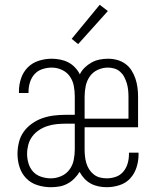

<svg xmlns="http://www.w3.org/2000/svg" viewBox="-20 -773 665 801"><path d="M192 8Q164 8 136.5 -0.5Q109 -9 89.5 -29Q70 -49 61.5 -76Q53 -103 53 -131Q53 -155 59 -179.5Q65 -204 79 -223.5Q93 -243 113.5 -257.5Q134 -272 157 -280Q180 -288 204.5 -291Q229 -294 253 -294H292V-370Q292 -392 288 -414Q284 -436 271.5 -454Q259 -472 238.5 -481.5Q218 -491 196 -491Q176 -491 156.5 -484.5Q137 -478 124 -463.5Q111 -449 105 -429.5Q99 -410 99 -390Q99 -389 99 -387.5Q99 -386 99 -385H59Q59 -387 59 -388.5Q59 -390 59 -392Q59 -420 68 -446.5Q77 -473 96 -492Q115 -511 141.5 -519.5Q168 -528 196 -528Q213 -528 231 -524.5Q249 -521 264.5 -513Q280 -505 292.5 -492Q305 -479 313 -463Q321 -479 334 -491.5Q347 -504 362.5 -512.5Q378 -521 395.5 -524.5Q413 -528 431 -528Q450 -528 468.5 -523Q487 -518 502.5 -507Q518 -496 528.5 -479.5Q539 -463 545 -445Q551 -427 553.5 -408Q556 -389 556 -370V-242H333V-150Q333 -136 334.5 -121.5Q336 -107 340 -93Q344 -79 352 -66.5Q360 -54 371.5 -45Q383 -36 397 -32.5Q411 -29 425 -29Q445 -29 463.5 -35.5Q482 -42 494.5 -57Q507 -72 512.5 -91Q518 -110 518 -130Q518 -131 518 -132.5Q518 -134 518 -136H558Q558 -134 558 -132Q558 -130 558 -128Q558 -101 549.5 -74.5Q541 -48 523 -28.5Q505 -9 478.5 -0.5Q452 8 425 8Q408 8 391 4.5Q374 1 359 -7Q344 -15 332 -28Q320 -41 312 -56Q303 -41 290 -28Q277 -15 261 -6.5Q245 2 227.5 5Q210 8 192 8ZM333 -278H516V-370Q516 -384 514.5 -398Q513 -412 509 -425.5Q505 -439 498.5 -451.5Q492 -464 481.5 -473.5Q471 -483 457.5 -487Q444 -491 430 -491Q408 -491 387.5 -481.5Q367 -472 354.5 -454Q342 -436 337.5 -414Q333 -392 333 -370ZM192 -29Q214 -29 235 -38Q256 -47 269.5 -65Q283 -83 287.5 -105.5Q292 -128 292 -150V-257H253Q234 -257 215 -255Q196 -253 177.5 -247Q159 -241 142.5 -230Q126 -219 114.5 -203.5Q103 -188 98 -169Q93 -150 93 -131Q93 -111 99 -91Q105 -71 118.5 -56.5Q132 -42 152 -35.5Q172 -29 192 -29ZM306 -589 279 -611 396 -753 430 -727Z"/></svg>

Font: Zed Sans Extralight
Style: Regular
Weight: 200
Designer: Belleve Invis
Foundry: Belleve Invis
Version: Version 1.0.0; ttfautohint (v1.8.4)